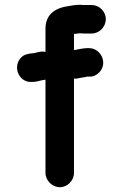

<svg xmlns="http://www.w3.org/2000/svg" viewBox="-20 -731 512 802"><path d="M115 -389H122C129 -390 138 -391 147 -394L162 -397L169 -398H170V-9C170 23 198 51 230 51C262 51 289 23 289 -9V-403C294 -402 298 -402 302 -403L312 -405C319 -406 327 -408 336 -409C340 -410 343 -411 345 -411H352C368 -410 382 -416 394 -428C431 -465 404 -528 353 -530H345C331 -530 305 -525 292 -522H289V-589C299 -590 305 -591 314 -592C323 -591 331 -591 337 -591H363C395 -591 422 -619 422 -651C422 -683 395 -710 363 -710H337C331 -710 324 -710 315 -711C304 -711 294 -710 287 -709L269 -706C213 -699 170 -673 170 -611V-514C148 -520 131 -508 110 -508C90 -505 77 -502 64 -486C32 -445 64 -383 115 -389Z"/></svg>

Font: Electronic
Style: Nord
Weight: 900
Version: Version 1.011